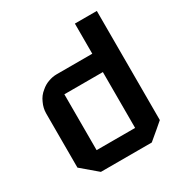

<svg xmlns="http://www.w3.org/2000/svg" viewBox="-145 -707 770 814"><g transform="rotate(-30 240.0 -300.0)"><path d="M39.1 -330.1Q39.1 -356.4 50.8 -380.9Q61.5 -406.2 83 -422.9Q99.6 -437.5 119.1 -444.3Q139.6 -452.1 161.1 -452.1Q218.8 -452.1 335 -452.1Q335 -501 335 -599.6Q371.1 -599.6 442.4 -599.6Q442.4 -421.9 442.4 -65.4Q417 -43 365.2 0Q282.2 0 116.2 0Q90.8 -21.5 39.1 -65.4Q39.1 -130.9 39.1 -197.3Q39.1 -263.7 39.1 -330.1ZM146.5 -88.9Q209 -88.9 335 -88.9Q335 -180.7 335 -362.3Q272.5 -362.3 146.5 -362.3Q146.5 -293.9 146.5 -225.6Q146.5 -157.2 146.5 -88.9Z"/></g></svg>

Font: Bestnet font
Style: Regular
Weight: 400
Version: Version 1.0